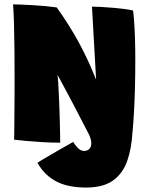

<svg xmlns="http://www.w3.org/2000/svg" viewBox="-20 -652 681 882"><path d="M375 209.5Q290.5 209.5 236.8 180.5Q183 151.5 152 95.5Q155.5 93 182.2 77Q209 61 246 39.8Q283 18.5 316 0Q328 19 340.2 30.2Q352.5 41.5 366.5 41.5Q376.5 41.5 383.8 37.2Q391 33 395.2 25.5Q399.5 18 399.5 7.5Q399.5 -4 395.5 -16.8Q391.5 -29.5 386.5 -39.5L588.5 -45.5Q584.5 29.5 564.5 87Q544.5 144.5 499.5 177Q454.5 209.5 375 209.5ZM256.5 3.5Q217.5 3.5 175.5 1Q133.5 -1.5 98.5 -4.8Q63.5 -8 44.5 -10.5Q45 -13 45.2 -28.8Q45.5 -44.5 45.8 -70.2Q46 -96 46.2 -129.5Q46.5 -163 46.8 -202Q47 -241 47 -283Q47 -348 46.5 -413.8Q46 -479.5 44.5 -536.8Q43 -594 40 -632Q51.5 -632 76.2 -631Q101 -630 131.2 -628.2Q161.5 -626.5 190.5 -623.8Q219.5 -621 240.5 -618Q270 -577 295 -537.2Q320 -497.5 341.8 -457.5Q363.5 -417.5 383.2 -375.2Q403 -333 421.5 -286L402.5 -621.5Q419.5 -621.5 446.2 -620Q473 -618.5 502 -616Q531 -613.5 555.2 -610.2Q579.5 -607 591.5 -603.5Q593.5 -587 595.2 -567Q597 -547 598 -524.5Q599 -502 600 -477.2Q601 -452.5 601.2 -426.2Q601.5 -400 601.5 -373Q601.5 -311.5 600 -250.5Q598.5 -189.5 595.5 -137.2Q592.5 -85 589.2 -49.2Q586 -13.5 582 -2.5Q566 -2 547 -1.5Q528 -1 508 -1Q478 -1 449.8 -2.2Q421.5 -3.5 402.5 -7Q399.5 -13 392 -27.8Q384.5 -42.5 373 -64.5Q361.5 -86.5 347.2 -114.2Q333 -142 316.2 -173.8Q299.5 -205.5 281.2 -239.8Q263 -274 244 -308.5Q246 -295.5 247.5 -272Q249 -248.5 250.2 -218.8Q251.5 -189 252.8 -157Q254 -125 254.8 -94.2Q255.5 -63.5 256 -38Q256.5 -12.5 256.5 3.5Z"/></svg>

Font: Grandstander Thin Black
Style: Regular
Weight: 900
Version: Version 1.200